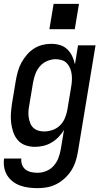

<svg xmlns="http://www.w3.org/2000/svg" viewBox="-29 -756 549 999"><path d="M167 223Q143 223 120 220Q97 217 76 209.5Q55 202 37.5 188.5Q20 175 8.5 156.5Q-3 138 -7 115.5Q-11 93 -8 69H82Q80 86 86 101.5Q92 117 104.5 126.5Q117 136 133.5 139.5Q150 143 167 143Q189 143 211.5 134Q234 125 250 107Q266 89 274.5 67Q283 45 287 22L304 -80Q292 -60 275.5 -43Q259 -26 238.5 -14Q218 -2 196 3Q174 8 152 8Q126 8 102.5 -0.5Q79 -9 63.5 -27Q48 -45 40 -68.5Q32 -92 29 -117.5Q26 -143 28 -169Q30 -195 34 -221L54 -341Q58 -363 64.5 -386Q71 -409 82.5 -430Q94 -451 110 -470Q126 -489 146.5 -502.5Q167 -516 190.5 -522Q214 -528 237 -528Q261 -528 283 -521.5Q305 -515 321 -499.5Q337 -484 346.5 -464Q356 -444 361 -421L377 -520H468L376 36Q372 60 364 84.5Q356 109 342 131Q328 153 308 171.5Q288 190 264.5 202Q241 214 216 218.5Q191 223 167 223ZM201 -72Q222 -72 244 -79.5Q266 -87 282.5 -103Q299 -119 308 -140Q317 -161 321 -182L341 -302Q344 -319 345 -336Q346 -353 344 -369Q342 -385 336 -400Q330 -415 319.5 -426.5Q309 -438 293 -443Q277 -448 260 -448Q239 -448 216.5 -438.5Q194 -429 178.5 -411Q163 -393 155 -371Q147 -349 143 -327L123 -207Q120 -192 119 -176Q118 -160 120.5 -144.5Q123 -129 128.5 -115Q134 -101 144.5 -91Q155 -81 170 -76.5Q185 -72 201 -72ZM228 -604 250 -736H382L360 -604Z"/></svg>

Font: Iosevka SS04 Medium
Style: Italic
Weight: 500
Italic angle: -9°
Monospace: yes
Designer: Belleve Invis
Foundry: Belleve Invis
Version: Version 19.0.0; ttfautohint (v1.8.4)